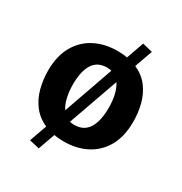

<svg xmlns="http://www.w3.org/2000/svg" viewBox="-179 -801 988 1042"><g transform="rotate(30 315.0 -280.0)"><path d="M148.5 93.5 187 -15Q135 -38 103.2 -79.8Q71.5 -121.5 57.5 -175.8Q43.5 -230 44 -290Q45.5 -379 81.2 -440.2Q117 -501.5 178.8 -532.8Q240.5 -564 319 -564Q351 -564 379.5 -559L418 -668L481 -652.5L441.5 -541Q493.5 -518 525 -476.5Q556.5 -435 570.5 -381Q584.5 -327 583.5 -267Q582.5 -177.5 547 -116.2Q511.5 -55 450 -23.5Q388.5 8 309 8Q277 8 248.5 3L211.5 108ZM198.5 -286Q198.5 -243 206.8 -206Q215 -169 232.5 -143L342 -454Q330 -457 316 -457.5Q255.5 -458 227 -413.8Q198.5 -369.5 198.5 -286ZM313 -98.5Q372.5 -98 401.5 -143Q430.5 -188 430.5 -273.5Q430.5 -315.5 422.2 -352Q414 -388.5 396.5 -414L286 -102Q298.5 -98.5 313 -98.5Z"/></g></svg>

Font: Merriweather Sans
Style: Bold
Weight: 700
Designer: Eben Sorkin
Foundry: Eben Sorkin
Version: Version 1.008; ttfautohint (v1.7.19-72a1) -l 8 -r 50 -G 200 